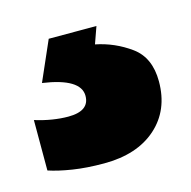

<svg xmlns="http://www.w3.org/2000/svg" viewBox="-51 -51 341 342"><g transform="rotate(-15 119.0 120.0)"><path d="M235 124Q235 177 199.5 208.5Q164 240 103 240Q71 240 45.5 236Q20 232 2 226V133Q18 138 33.5 140.5Q49 143 63 143Q102 143 102 115Q102 83 33 73L65 0H153L142 31Q177 38 206 59Q235 80 235 124Z"/></g></svg>

Font: Noto Sans Bengali SemiCondensed Black
Style: Regular
Weight: 900
Width: 4
Designer: Joana Ranito - Universal Thirst; Jelle Bosma - Monotype Design Team
Foundry: Universal Thirst ehf.
Version: Version 3.000; ttfautohint (v1.8.4.7-5d5b)